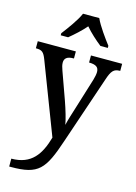

<svg xmlns="http://www.w3.org/2000/svg" viewBox="-145 -842 818 1154"><g transform="rotate(15 264.0 -265.0)"><path d="M127 -619V-606H173C205 -632 245 -668 273 -701C301 -668 342 -631 374 -606H420V-619C391 -657 344 -721 324 -766H223C204 -721 156 -657 127 -619ZM32 187V236H43C214 236 249 192 313 0L454 -416C474 -478 489 -491 525 -492H528V-536H334V-492H337C376 -491 395 -480 395 -449C395 -436 391 -417 386 -400L326 -206C314 -167 301 -129 293 -93C288 -125 271 -182 253 -233L192 -403C185 -422 181 -437 181 -451C181 -477 197 -492 237 -492H240V-536H3V-492H6C41 -492 53 -482 69 -440L238 1C207 110 157 187 32 187Z"/></g></svg>

Font: Noto Serif Lao SemiCondensed Medium
Style: Regular
Weight: 500
Width: 4
Designer: Monotype Design Team
Foundry: Monotype Imaging Inc.
Version: Version 2.003